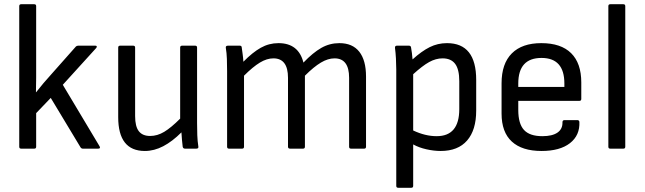

<svg xmlns="http://www.w3.org/2000/svg" viewBox="-20 -703 3048 908"><path d="M80 0Q71 0 71 -9V-674Q71 -683 80 -683H142Q151 -683 151 -674V-405Q151 -371 151 -336.5Q151 -302 150 -267H151Q168 -289 185.5 -309.5Q203 -330 222 -351L339 -483Q343 -487 350 -487H431Q436 -487 437.5 -484Q439 -481 435 -476L277 -302L451 -11Q457 0 444 0H372Q365 0 361 -6L220 -240L151 -168V-9Q151 0 142 0Z M665 11Q539 11 539 -149V-478Q539 -487 548 -487H610Q619 -487 619 -478V-154Q619 -105 636.5 -82.5Q654 -60 690 -60Q724 -60 756.5 -79.5Q789 -99 832 -142V-478Q832 -487 841 -487H903Q912 -487 912 -478V-121Q912 -92 913 -64Q914 -36 918 -10Q920 0 908 0H855Q846 0 844 -9Q842 -25 840.5 -42.5Q839 -60 838 -77Q795 -34 752 -11.5Q709 11 665 11Z M1063 0Q1054 0 1054 -9V-366Q1054 -395 1053 -424Q1052 -453 1048 -476Q1046 -487 1058 -487H1114Q1122 -487 1123 -480Q1125 -464 1127.5 -447Q1130 -430 1131 -411Q1174 -455 1213 -477Q1252 -499 1297 -499Q1392 -499 1415 -407Q1460 -454 1499.5 -476.5Q1539 -499 1585 -499Q1647 -499 1679 -458.5Q1711 -418 1711 -341V-9Q1711 0 1702 0H1640Q1631 0 1631 -9V-335Q1631 -427 1562 -427Q1531 -427 1497.5 -407Q1464 -387 1422 -345V-9Q1422 0 1413 0H1352Q1342 0 1342 -9V-335Q1342 -427 1273 -427Q1242 -427 1209 -407Q1176 -387 1134 -345V-9Q1134 0 1125 0Z M1863 185Q1854 185 1854 176V-374Q1854 -398 1852.5 -426Q1851 -454 1848 -476Q1847 -487 1857 -487H1914Q1923 -487 1924 -478Q1926 -468 1928 -452Q1930 -436 1931 -422Q1974 -461 2012 -480Q2050 -499 2094 -499Q2232 -499 2232 -325V-180Q2232 -88 2189 -38.5Q2146 11 2064 11Q2032 11 1996.5 3Q1961 -5 1934 -20V176Q1934 185 1925 185ZM2073 -427Q2041 -427 2009.5 -409.5Q1978 -392 1934 -352V-86Q1991 -59 2045 -59Q2152 -59 2152 -187V-319Q2152 -375 2132.5 -401Q2113 -427 2073 -427Z M2541 11Q2449 11 2400.5 -33.5Q2352 -78 2352 -166V-309Q2352 -402 2400.5 -450.5Q2449 -499 2540 -499Q2633 -499 2681 -451.5Q2729 -404 2729 -313V-235Q2729 -226 2720 -226H2431V-183Q2431 -118 2458 -88.5Q2485 -59 2545 -59Q2592 -59 2616.5 -76Q2641 -93 2640 -125Q2640 -135 2650 -135H2711Q2718 -135 2720 -127Q2723 -63 2675.5 -26Q2628 11 2541 11ZM2431 -292H2649V-308Q2649 -429 2541 -429Q2431 -429 2431 -308Z M2866 0Q2857 0 2857 -9V-674Q2857 -683 2866 -683H2928Q2937 -683 2937 -674V-9Q2937 0 2928 0Z"/></svg>

Font: Sofia Sans Semi Condensed
Style: Regular
Weight: 400
Designer: Botio Nikoltchev, Ani Petrova
Foundry: lettersoup
Version: Version 4.100; ttfautohint (v1.8.4.7-5d5b)